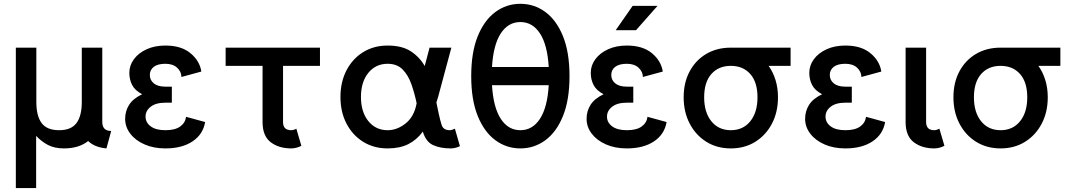

<svg xmlns="http://www.w3.org/2000/svg" viewBox="-20 -753 5507 988"><path d="M527.8 10.7Q467.3 5.4 433.6 -27.3Q386.2 10.7 309.1 10.7Q261.2 10.7 227.3 -6.8Q193.4 -24.4 166 -53.7V214.8H61.5V-507.8H167V-228.5Q167 -156.2 194.3 -119.6Q221.7 -83 284.2 -83Q346.2 -83 373.5 -119.6Q400.9 -156.2 400.9 -228.5V-507.8H506.3V-125.5Q506.3 -79.1 552.2 -79.1Z M831.1 -307.1H864.3V-224.6H831.1Q782.2 -224.6 755.6 -203.9Q729 -183.1 729 -152.8Q729 -122.6 755.6 -102.8Q782.2 -83 831.1 -83Q880.4 -83 906.7 -101.6Q933.1 -120.1 937.5 -151.9L1035.6 -125Q1024.9 -61.5 970.7 -25.4Q916.5 10.7 831.1 10.7Q770.5 10.7 723.9 -9.8Q677.2 -30.3 650.6 -64.9Q624 -99.6 624 -141.6Q624 -181.2 644.3 -213.4Q664.6 -245.6 711.4 -268.1Q674.3 -287.6 659.9 -315.7Q645.5 -343.8 645.5 -377.9Q645.5 -416.5 669.2 -448.5Q692.9 -480.5 734.6 -499.5Q776.4 -518.6 831.1 -518.6Q913.1 -518.6 960.4 -479Q1007.8 -439.5 1016.1 -384.8L913.6 -356.9Q913.6 -383.3 891.8 -404.1Q870.1 -424.8 831.1 -424.8Q792 -424.8 771.5 -409.2Q751 -393.6 751 -367.2Q751 -340.8 771.5 -324Q792 -307.1 831.1 -307.1Z M1504.9 -90.8 1530.8 -2.9Q1522.5 2 1508.3 6.3Q1494.1 10.7 1478.5 10.7Q1415 10.7 1373 -21.2Q1331.1 -53.2 1331.1 -125V-414.1H1141.1V-507.8H1626.5V-414.1H1436.5V-125Q1436.5 -83 1478.5 -83Q1484.4 -83 1492.4 -85.4Q1500.5 -87.9 1504.9 -90.8Z M2346.7 -1Q2338.4 3.9 2325 7.3Q2311.5 10.7 2299.3 10.7Q2246.1 10.7 2208.7 -6.3Q2171.4 -23.4 2155.8 -75.7Q2124.5 -33.2 2080.8 -11.2Q2037.1 10.7 1974.6 10.7Q1903.3 10.7 1848.6 -23.4Q1793.9 -57.6 1762.9 -117.2Q1731.9 -176.8 1731.9 -253.9Q1731.9 -331.1 1762.9 -390.9Q1793.9 -450.7 1848.6 -484.6Q1903.3 -518.6 1974.6 -518.6Q2048.8 -518.6 2094 -489Q2139.2 -459.5 2165.5 -413.1L2190.4 -507.8H2302.7L2234.4 -253.9Q2230 -238.8 2225.6 -225.6Q2231.9 -194.3 2238.3 -165Q2244.6 -135.7 2252.4 -110.4Q2261.2 -83 2294.4 -83Q2300.3 -83 2308.3 -85.7Q2316.4 -88.4 2320.8 -90.8ZM1974.6 -424.8Q1913.1 -424.8 1875.2 -377.9Q1837.4 -331.1 1837.4 -253.9Q1837.4 -177.2 1875.2 -130.1Q1913.1 -83 1974.6 -83Q2023.4 -83 2067.4 -117.9Q2111.3 -152.8 2124 -221.7Q2113.3 -272.9 2096.9 -319.6Q2080.6 -366.2 2051.8 -395.5Q2022.9 -424.8 1974.6 -424.8Z M2404.8 -361.3Q2404.8 -483.4 2438.2 -566.2Q2471.7 -648.9 2529.1 -691.2Q2586.4 -733.4 2657.7 -733.4Q2729 -733.4 2786.4 -691.2Q2843.8 -648.9 2877.2 -566.2Q2910.6 -483.4 2910.6 -361.3Q2910.6 -239.3 2877.2 -156.5Q2843.8 -73.7 2786.4 -31.5Q2729 10.7 2657.7 10.7Q2586.4 10.7 2529.1 -31.5Q2471.7 -73.7 2438.2 -156.5Q2404.8 -239.3 2404.8 -361.3ZM2657.7 -639.6Q2595.2 -639.6 2556.9 -581.1Q2518.6 -522.5 2511.7 -408.2H2803.7Q2796.9 -522.5 2758.5 -581.1Q2720.2 -639.6 2657.7 -639.6ZM2657.7 -83Q2720.2 -83 2758.5 -141.6Q2796.9 -200.2 2803.7 -314.5H2511.7Q2518.6 -200.2 2556.9 -141.6Q2595.2 -83 2657.7 -83Z M3205.6 -307.1H3238.8V-224.6H3205.6Q3156.7 -224.6 3130.1 -203.9Q3103.5 -183.1 3103.5 -152.8Q3103.5 -122.6 3130.1 -102.8Q3156.7 -83 3205.6 -83Q3254.9 -83 3281.2 -101.6Q3307.6 -120.1 3312 -151.9L3410.2 -125Q3399.4 -61.5 3345.2 -25.4Q3291 10.7 3205.6 10.7Q3145 10.7 3098.4 -9.8Q3051.8 -30.3 3025.1 -64.9Q2998.5 -99.6 2998.5 -141.6Q2998.5 -181.2 3018.8 -213.4Q3039.1 -245.6 3085.9 -268.1Q3048.8 -287.6 3034.4 -315.7Q3020 -343.8 3020 -377.9Q3020 -416.5 3043.7 -448.5Q3067.4 -480.5 3109.1 -499.5Q3150.9 -518.6 3205.6 -518.6Q3287.6 -518.6 3335 -479Q3382.3 -439.5 3390.6 -384.8L3288.1 -356.9Q3288.1 -383.3 3266.4 -404.1Q3244.6 -424.8 3205.6 -424.8Q3166.5 -424.8 3146 -409.2Q3125.5 -393.6 3125.5 -367.2Q3125.5 -340.8 3146 -324Q3166.5 -307.1 3205.6 -307.1ZM3252.9 -597.7H3148.4L3235.4 -722.7H3363.3Z M3498 -252.4Q3498 -328.6 3529.1 -386.2Q3560.1 -443.8 3614.7 -475.8Q3669.4 -507.8 3740.7 -507.8H4048.3V-414.1H3935.1Q3958 -382.3 3970.7 -341.3Q3983.4 -300.3 3983.4 -252.4Q3983.4 -176.3 3952.4 -116.9Q3921.4 -57.6 3866.7 -23.4Q3812 10.7 3740.7 10.7Q3669.4 10.7 3614.7 -23.4Q3560.1 -57.6 3529.1 -116.9Q3498 -176.3 3498 -252.4ZM3603.5 -252.4Q3603.5 -174.8 3640.6 -128.9Q3677.7 -83 3740.7 -83Q3803.7 -83 3840.8 -128.9Q3877.9 -174.8 3877.9 -252.4Q3877.9 -330.1 3840.8 -372.1Q3803.7 -414.1 3740.7 -414.1Q3677.7 -414.1 3640.6 -372.1Q3603.5 -330.1 3603.5 -252.4Z M4330.1 -307.1H4363.3V-224.6H4330.1Q4281.2 -224.6 4254.6 -203.9Q4228 -183.1 4228 -152.8Q4228 -122.6 4254.6 -102.8Q4281.2 -83 4330.1 -83Q4379.4 -83 4405.8 -101.6Q4432.1 -120.1 4436.5 -151.9L4534.7 -125Q4523.9 -61.5 4469.7 -25.4Q4415.5 10.7 4330.1 10.7Q4269.5 10.7 4222.9 -9.8Q4176.3 -30.3 4149.7 -64.9Q4123 -99.6 4123 -141.6Q4123 -181.2 4143.3 -213.4Q4163.6 -245.6 4210.4 -268.1Q4173.3 -287.6 4158.9 -315.7Q4144.5 -343.8 4144.5 -377.9Q4144.5 -416.5 4168.2 -448.5Q4191.9 -480.5 4233.6 -499.5Q4275.4 -518.6 4330.1 -518.6Q4412.1 -518.6 4459.5 -479Q4506.8 -439.5 4515.1 -384.8L4412.6 -356.9Q4412.6 -383.3 4390.9 -404.1Q4369.1 -424.8 4330.1 -424.8Q4291 -424.8 4270.5 -409.2Q4250 -393.6 4250 -367.2Q4250 -340.8 4270.5 -324Q4291 -307.1 4330.1 -307.1Z M4814 -90.8 4839.8 -2.9Q4831.5 2 4817.4 6.3Q4803.2 10.7 4787.6 10.7Q4724.1 10.7 4682.1 -21.2Q4640.1 -53.2 4640.1 -125V-507.8H4745.6V-125Q4745.6 -83 4787.6 -83Q4793.5 -83 4801.3 -85.4Q4809.1 -87.9 4814 -90.8Z M4886.2 -252.4Q4886.2 -328.6 4917.2 -386.2Q4948.2 -443.8 5002.9 -475.8Q5057.6 -507.8 5128.9 -507.8H5436.5V-414.1H5323.2Q5346.2 -382.3 5358.9 -341.3Q5371.6 -300.3 5371.6 -252.4Q5371.6 -176.3 5340.6 -116.9Q5309.6 -57.6 5254.9 -23.4Q5200.2 10.7 5128.9 10.7Q5057.6 10.7 5002.9 -23.4Q4948.2 -57.6 4917.2 -116.9Q4886.2 -176.3 4886.2 -252.4ZM4991.7 -252.4Q4991.7 -174.8 5028.8 -128.9Q5065.9 -83 5128.9 -83Q5191.9 -83 5229 -128.9Q5266.1 -174.8 5266.1 -252.4Q5266.1 -330.1 5229 -372.1Q5191.9 -414.1 5128.9 -414.1Q5065.9 -414.1 5028.8 -372.1Q4991.7 -330.1 4991.7 -252.4Z"/></svg>

Font: Giphurs Medium
Style: Regular
Weight: 500
Version: Version 0.920; ttfautohint (v1.8.4.7-5d5b)